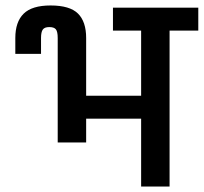

<svg xmlns="http://www.w3.org/2000/svg" viewBox="-20 -682 745 702"><path d="M705 -654V-570H600V0H496V-248H295V-161H191V-543Q191 -566 184.5 -574.5Q178 -583 160 -583Q143 -583 136.5 -574Q130 -565 130 -543V-485H36V-543Q36 -602 66.5 -632Q97 -662 165 -662Q235 -662 265 -632.5Q295 -603 295 -543V-332H496V-570H393V-654Z"/></svg>

Font: Biryani SemiBold
Style: Regular
Weight: 600
Designer: Dan Reynolds and Mathieu Réguer
Foundry: Dan Reynolds and Mathieu Réguer
Version: Version 1.004; ttfautohint (v1.1) -l 5 -r 5 -G 72 -x 0 -D la